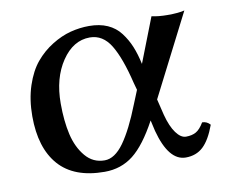

<svg xmlns="http://www.w3.org/2000/svg" viewBox="-58 -510 697 590"><g transform="rotate(-10 290.5 -215.0)"><path d="M127 -220.2Q127 -165.5 136.7 -123.3Q146.5 -81.1 170.2 -53Q193.8 -24.9 230 -24.9Q261.7 -24.9 290.3 -64.7Q318.8 -104.5 348.1 -179.2L365.2 -221.2L358.9 -244.1Q339.8 -323.7 315.2 -364.3Q290.5 -404.8 250 -404.8Q198.2 -404.8 162.6 -352.1Q127 -299.3 127 -220.2ZM34.2 -196.8Q34.2 -249 48.3 -291.7Q62.5 -334.5 85 -361.3Q107.4 -388.2 137 -406.5Q166.5 -424.8 195.6 -432.4Q224.6 -439.9 253.9 -439.9Q286.6 -439.9 311.3 -429Q335.9 -418 351.8 -397Q367.7 -376 377.4 -352.3Q387.2 -328.6 394 -296.9L448.2 -436Q469.7 -431.2 498 -431.2Q532.7 -431.2 550.8 -436L420.9 -181.2L433.1 -130.9Q442.9 -93.8 457.8 -73.5Q472.7 -53.2 488.8 -53.2Q507.3 -53.2 520 -60.3Q532.7 -67.4 544.9 -87.9Q559.6 -87.9 569.8 -76.2Q553.2 -30.8 531.5 -10.5Q509.8 9.8 477.1 9.8Q423.8 9.8 397.9 -86.9L390.1 -121.1Q351.6 -49.8 313.5 -20Q275.4 9.8 224.1 9.8Q128.9 9.8 81.5 -43.9Q34.2 -97.7 34.2 -196.8Z"/></g></svg>

Font: Common Serif News
Style: Regular
Weight: 450
Designer: Philipp H. Poll, Khaled Hosny
Foundry: Stefan Peev, Context Ltd.
Version: Version 1.026